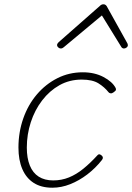

<svg xmlns="http://www.w3.org/2000/svg" viewBox="-20 -856 616 895"><path d="M224 19Q172 19 137 -3.5Q102 -26 84 -68Q66 -110 66 -168Q66 -240 88.5 -304Q111 -368 152 -416Q193 -464 247.5 -491.5Q302 -519 366 -519Q421 -519 462.5 -497Q504 -475 519 -446Q521 -442 520.5 -437.5Q520 -433 510 -426Q502 -420 495.5 -421Q489 -422 486 -426Q467 -450 439 -467.5Q411 -485 361 -485Q304 -485 257.5 -459Q211 -433 176.5 -388Q142 -343 123.5 -286Q105 -229 105 -168Q105 -119 119 -84.5Q133 -50 160.5 -32.5Q188 -15 228 -15Q267 -15 301.5 -29Q336 -43 368.5 -69.5Q401 -96 433 -131Q439 -138 444.5 -136.5Q450 -135 454 -131Q459 -127 459.5 -121.5Q460 -116 455 -110Q425 -72 387 -43Q349 -14 307.5 2.5Q266 19 224 19ZM263 -630Q257 -630 251.5 -635Q246 -640 246 -645Q246 -649 247.5 -652Q249 -655 253 -659L445 -828Q450 -833 454 -834.5Q458 -836 462 -836Q466 -836 469.5 -834.5Q473 -833 477 -828L571 -659Q573 -656 574.5 -652.5Q576 -649 576 -646Q576 -639 570 -634.5Q564 -630 558 -630Q554 -630 550.5 -632Q547 -634 545 -638L455 -784L281 -639Q274 -633 270.5 -631.5Q267 -630 263 -630Z"/></svg>

Font: Playwrite US Trad Thin
Style: Regular
Weight: 250
Designer: Veronika Burian, José Scaglione
Foundry: TypeTogether
Version: Version 1.003